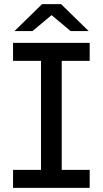

<svg xmlns="http://www.w3.org/2000/svg" viewBox="-20 -907 496 927"><path d="M278 -613H413V-700H43V-613H178V-87H43V0H413V-87H278ZM321 -757H408L275 -887H183L50 -757H137L229 -834Z"/></svg>

Font: ICO Headline
Style: Regular
Weight: 500
Designer: Julieta Ulanovsky
Foundry: Julieta Ulanovsky
Version: Version 7.200